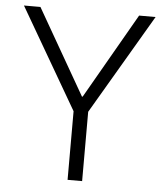

<svg xmlns="http://www.w3.org/2000/svg" viewBox="-51 -743 677 789"><g transform="rotate(5 287.5 -349.0)"><path d="M257 0V-283L16 -698H84L286 -346H289L491 -698H559L317 -286V0Z"/></g></svg>

Font: IBM Plex Sans Arabic Light
Style: Regular
Weight: 300
Designer: Mike Abbink, Paul van der Laan, Pieter van Rosmalen, Wael Morcos, Khajak Apelian
Foundry: Bold Monday
Version: Version 1.2